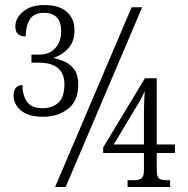

<svg xmlns="http://www.w3.org/2000/svg" viewBox="-20 -743 748 763"><path d="M151 -279Q93 -279 63.5 -304Q34 -329 34 -363Q34 -384 43.5 -394.5Q53 -405 69 -405Q69 -367 86.5 -340Q104 -313 150 -313Q188 -313 212 -335Q236 -357 236 -408Q236 -494 133 -494H105V-526H136Q176 -526 199.5 -551.5Q223 -577 223 -618Q223 -692 155 -692Q114 -692 98 -665Q82 -638 82 -598Q64 -598 52.5 -607Q41 -616 41 -638Q41 -671 72 -697Q103 -723 157 -723Q215 -723 245.5 -696Q276 -669 276 -623Q276 -578 251.5 -551Q227 -524 195 -514V-512Q218 -507 240 -496.5Q262 -486 276.5 -465Q291 -444 291 -407Q291 -342 250.5 -310.5Q210 -279 151 -279ZM199 0 503 -714H545L241 0ZM487 0V-27H515Q532 -27 542 -34Q552 -41 552 -68V-135H390V-157L556 -432H603V-169H675V-135H603V-68Q603 -41 612 -34Q621 -27 639 -27H656V0ZM432 -169H552V-301Q552 -317 553 -339.5Q554 -362 555 -381Q552 -373 545 -359Q538 -345 533 -337Z"/></svg>

Font: Noto Serif Condensed Light
Style: Regular
Weight: 300
Width: 3
Designer: Monotype Design Team
Foundry: Monotype Imaging Inc.
Version: Version 2.013